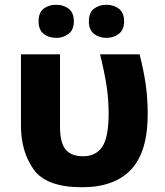

<svg xmlns="http://www.w3.org/2000/svg" viewBox="-20 -777 691 806"><path d="M324 9Q460 9 530 -65Q600 -139 600 -297Q600 -366 591.5 -424Q583 -482 566 -549H400Q417 -481 426.5 -422.5Q436 -364 436 -301Q436 -200 409 -160.5Q382 -121 329 -121Q279 -121 255.5 -149.5Q232 -178 232 -244V-549H68V-250Q68 -141 121 -66Q174 9 324 9ZM353 -687Q353 -652 374.5 -635Q396 -618 427 -618Q457 -618 479 -635Q501 -652 501 -687Q501 -724 479 -740.5Q457 -757 427 -757Q396 -757 374.5 -740.5Q353 -724 353 -687ZM142 -687Q142 -652 163 -635Q184 -618 216 -618Q246 -618 268 -635Q290 -652 290 -687Q290 -724 268 -740.5Q246 -757 216 -757Q184 -757 163 -740.5Q142 -724 142 -687Z"/></svg>

Font: Noto Sans UI Extra
Style: Regular
Weight: 800
Designer: Monotype Design Team
Foundry: Monotype Imaging Inc.
Version: Version 1.901